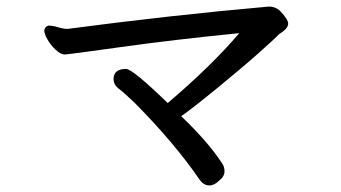

<svg xmlns="http://www.w3.org/2000/svg" viewBox="-20 -602 1040 585"><path d="M618 -37Q602 -37 590 -52Q512 -166 391 -288Q360 -318 339 -334Q326 -345 326 -361Q326 -392 364 -392Q384 -392 491 -288Q625 -402 709 -501Q508 -481 347.5 -458.5Q187 -436 177 -436Q165 -436 149.5 -450.5Q134 -465 124.5 -482Q115 -499 115 -508Q115 -519 127 -524Q141 -524 157 -519Q173 -514 186 -514Q504 -556 799 -582Q820 -582 834 -568Q858 -543 858 -530Q858 -515 832 -499Q829 -497 823.5 -491Q818 -485 770.5 -442.5Q723 -400 643 -334.5Q563 -269 532 -248Q613 -171 657 -104Q664 -94 664 -80Q664 -64 648 -52Q633 -37 618 -37Z"/></svg>

Font: LXGW WenKai Medium
Style: Regular
Weight: 500
Designer: LXGW / Fontworks Inc.
Foundry: LXGW / Fontworks Inc.
Version: Version 1.501; October 10, 2024